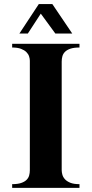

<svg xmlns="http://www.w3.org/2000/svg" viewBox="-20 -913 445 933"><path d="M366.2 0H39.1V-18.1Q65.4 -18.1 82.3 -23.7Q99.1 -29.3 108.6 -38.6Q118.2 -47.9 121.6 -60.1Q125 -72.3 125 -85.9V-618.2Q125 -627.9 121.3 -639.2Q117.7 -650.4 108.2 -659.9Q98.6 -669.4 82 -675.8Q65.4 -682.1 39.1 -682.1V-700.2H366.2V-682.1Q339.4 -682.1 322.5 -676.5Q305.7 -670.9 296.1 -661.4Q286.6 -651.9 283.2 -639.6Q279.8 -627.4 279.8 -613.8V-85.9Q279.8 -76.2 283 -64.5Q286.1 -52.7 295.2 -42.5Q304.2 -32.2 321.3 -25.1Q338.4 -18.1 366.2 -18.1ZM331.1 -750H249L178.2 -846.7L115.2 -750H74.2L168.5 -893.1H234.4Z"/></svg>

Font: Uncial Antiqua
Style: Regular
Weight: 400
Version: Version 1.000